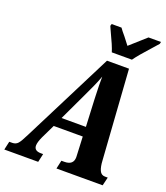

<svg xmlns="http://www.w3.org/2000/svg" viewBox="-201 -1043 1000 1156"><g transform="rotate(20 299.5 -465.5)"><path d="M607 -54 594 0H298L310 -54H329Q387 -54 387 -105L386 -127L381 -235H195L152 -146Q135 -109 135 -88Q135 -54 179 -54H193L181 0H-36L-24 -54H-5Q17 -54 30.5 -68.5Q44 -83 68 -132L362 -714H503L542 -141Q544 -100 554.5 -77Q565 -54 589 -54ZM379 -296 371 -465 370 -492Q367 -565 368 -614Q356 -581 341.5 -548.5Q327 -516 307 -474L223 -296ZM322 -889 309 -918 313 -931H376Q386 -916 410 -888Q417 -878 427 -866Q437 -854 447 -840L549 -931H629L626 -918L596 -884Q526 -807 501 -771H372Q361 -808 322 -889Z"/></g></svg>

Font: Noto Serif CondExtraBold
Style: Italic
Weight: 800
Width: 3
Italic angle: -12°
Designer: Monotype Design Team
Foundry: Monotype Imaging Inc.
Version: Version 1.001